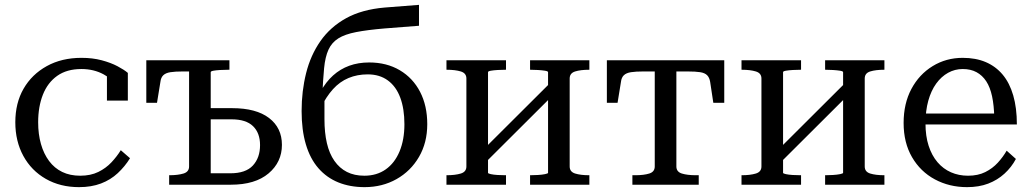

<svg xmlns="http://www.w3.org/2000/svg" viewBox="-20 -760 4241 790"><path d="M310 -37Q353 -37 384.5 -52.5Q416 -68 438.5 -92Q461 -116 477 -142L515 -109Q494 -75 464.5 -47.5Q435 -20 395.5 -5Q356 10 305 10Q228 10 168.5 -24Q109 -58 76 -118.5Q43 -179 43 -257Q43 -336 77 -395Q111 -454 172.5 -488Q234 -522 315 -522Q361 -522 398.5 -512Q436 -502 463.5 -487.5Q491 -473 506 -460V-346H420V-459Q430 -458 439 -453Q448 -448 454.5 -440Q461 -432 464 -422Q467 -412 465 -401Q447 -432 406.5 -454Q366 -476 315 -476Q255 -476 215.5 -448Q176 -420 156.5 -370.5Q137 -321 137 -257Q137 -208 148.5 -167.5Q160 -127 182 -97.5Q204 -68 236 -52.5Q268 -37 310 -37Z M847 -47H928Q991 -47 1020.5 -79Q1050 -111 1050 -163Q1050 -213 1021 -241Q992 -269 933 -269H818V-315H935Q1034 -315 1087 -274.5Q1140 -234 1140 -164Q1140 -93 1085 -46.5Q1030 0 930 0H676V-39H677Q712 -39 735 -46Q758 -53 758 -75V-512H924V-473H919Q903 -473 886 -472Q869 -471 858 -469Q847 -467 847 -463ZM816 -466H732Q701 -466 681.5 -463Q662 -460 652 -450.5Q642 -441 640 -423L626 -337H582V-512H816Z M1563 -729 1704 -740V-654L1563 -643Q1492 -637 1445.5 -628Q1399 -619 1372 -602Q1345 -585 1331.5 -555.5Q1318 -526 1313.5 -479Q1309 -432 1306 -364L1315 -365Q1315 -346 1315 -330.5Q1315 -315 1315 -300.5Q1315 -286 1315 -270Q1315 -214 1325 -171Q1335 -128 1356 -98Q1377 -68 1407.5 -52.5Q1438 -37 1479 -37Q1530 -37 1567 -63Q1604 -89 1624 -137Q1644 -185 1644 -249Q1644 -312 1627 -358Q1610 -404 1576 -429Q1542 -454 1493 -454Q1450 -454 1414 -439Q1378 -424 1350 -393Q1322 -362 1299 -315V-383Q1321 -423 1350.5 -449.5Q1380 -476 1417 -489.5Q1454 -503 1499 -503Q1571 -503 1625 -471Q1679 -439 1708.5 -382Q1738 -325 1738 -249Q1738 -173 1704 -114.5Q1670 -56 1611.5 -23Q1553 10 1480 10Q1420 10 1372 -9.5Q1324 -29 1290 -68Q1256 -107 1238.5 -166Q1221 -225 1221 -303Q1221 -385 1239.5 -459Q1258 -533 1298.5 -591Q1339 -649 1404 -685Q1469 -721 1563 -729Z M1899 -75V-437Q1899 -459 1876 -466Q1853 -473 1818 -473H1817V-512H2062V-473H2060Q2044 -473 2027.5 -472Q2011 -471 1999.5 -469Q1988 -467 1988 -463V-49Q1988 -46 1999.5 -43.5Q2011 -41 2027.5 -40Q2044 -39 2060 -39H2062V0H1817V-39H1818Q1853 -39 1876 -46Q1899 -53 1899 -75ZM2235 -49V-463Q2235 -467 2222.5 -469Q2210 -471 2193 -472Q2176 -473 2162 -473H2161V-512H2405V-473H2404Q2369 -473 2346.5 -466Q2324 -459 2324 -437V-75Q2324 -53 2346.5 -46Q2369 -39 2404 -39H2405V0H2161V-39H2162Q2176 -39 2193 -40Q2210 -41 2222.5 -43.5Q2235 -46 2235 -49ZM1974 -88 1943 -119 2248 -423 2279 -392Z M2718 -466V-512H2960V-337H2915L2902 -423Q2899 -441 2889.5 -450.5Q2880 -460 2861 -463Q2842 -466 2809 -466ZM2718 -466H2627Q2596 -466 2576.5 -463Q2557 -460 2547 -450.5Q2537 -441 2535 -423L2521 -337H2477V-512H2718ZM2763 -75Q2763 -53 2785.5 -46Q2808 -39 2843 -39H2855V0H2582V-39H2594Q2629 -39 2651.5 -46Q2674 -53 2674 -75V-512H2763Z M3113 -75V-437Q3113 -459 3090 -466Q3067 -473 3032 -473H3031V-512H3276V-473H3274Q3258 -473 3241.5 -472Q3225 -471 3213.5 -469Q3202 -467 3202 -463V-49Q3202 -46 3213.5 -43.5Q3225 -41 3241.5 -40Q3258 -39 3274 -39H3276V0H3031V-39H3032Q3067 -39 3090 -46Q3113 -53 3113 -75ZM3449 -49V-463Q3449 -467 3436.5 -469Q3424 -471 3407 -472Q3390 -473 3376 -473H3375V-512H3619V-473H3618Q3583 -473 3560.5 -466Q3538 -459 3538 -437V-75Q3538 -53 3560.5 -46Q3583 -39 3618 -39H3619V0H3375V-39H3376Q3390 -39 3407 -40Q3424 -41 3436.5 -43.5Q3449 -46 3449 -49ZM3188 -88 3157 -119 3462 -423 3493 -392Z M3788 -252Q3788 -200 3801 -160Q3814 -120 3837.5 -92.5Q3861 -65 3893 -51Q3925 -37 3963 -37Q4004 -37 4034 -52Q4064 -67 4085.5 -90.5Q4107 -114 4122 -140L4160 -106Q4142 -72 4113 -45.5Q4084 -19 4046 -4.5Q4008 10 3959 10Q3886 10 3826.5 -22Q3767 -54 3732.5 -113.5Q3698 -173 3698 -254Q3698 -334 3730 -394Q3762 -454 3817.5 -488Q3873 -522 3941 -522Q3995 -522 4036 -504.5Q4077 -487 4105.5 -453Q4134 -419 4149 -367.5Q4164 -316 4164 -248H3766V-293H4099L4071 -276Q4070 -326 4062 -363.5Q4054 -401 4038 -425.5Q4022 -450 3998 -463Q3974 -476 3941 -476Q3909 -476 3881 -460.5Q3853 -445 3832 -416Q3811 -387 3799.5 -345.5Q3788 -304 3788 -252Z"/></svg>

Font: Roboto Serif 72pt
Style: Regular
Weight: 400
Designer: Greg Gazdowicz
Foundry: Commercial Type
Version: Version 1.008